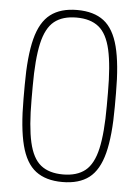

<svg xmlns="http://www.w3.org/2000/svg" viewBox="-53 -782 607 834"><g transform="rotate(5 250.0 -365.0)"><path d="M250 10Q178 10 134 -23.5Q90 -57 70.5 -133Q51 -209 51 -335V-395Q51 -522 70.5 -597.5Q90 -673 134 -706.5Q178 -740 250 -740Q323 -740 366.5 -706.5Q410 -673 429.5 -597.5Q449 -522 449 -395V-335Q449 -209 429.5 -133Q410 -57 366.5 -23.5Q323 10 250 10ZM250 -23Q311 -23 347 -52Q383 -81 398.5 -149.5Q414 -218 414 -336V-394Q414 -512 398.5 -580.5Q383 -649 347 -678Q311 -707 250 -707Q189 -707 153 -678Q117 -649 101.5 -580.5Q86 -512 86 -394V-336Q86 -218 101.5 -149.5Q117 -81 153 -52Q189 -23 250 -23Z"/></g></svg>

Font: M PLUS 1 Code ExtraLight
Style: Regular
Weight: 250
Designer: Coji Morishita
Foundry: UNDERFOREST DESIGN
Version: Version 1.002